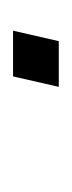

<svg xmlns="http://www.w3.org/2000/svg" viewBox="72 -397 110 294"><g transform="rotate(-90 127.0 -250.0)"><path d="M141 -215 157 -285H227L211 -215Z"/></g></svg>

Font: Coval
Style: ExtraLight Italic
Weight: 200
Foundry: Context Ltd
Version: Version 001.000